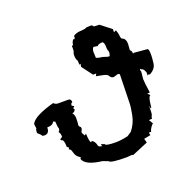

<svg xmlns="http://www.w3.org/2000/svg" viewBox="-86 -368 617 611"><g transform="rotate(-20 222.0 -63.0)"><path d="M304.2 -168Q304.2 -171.9 306.6 -175.8Q306.6 -186.5 304.7 -186.5Q303.2 -189.5 303 -201.7Q302.7 -213.9 296.9 -217.3Q281.7 -216.3 279.3 -210.9L265.6 -212.9L263.2 -210.9Q259.8 -204.1 259.8 -198.7Q259.8 -190.9 260.7 -177.7Q270.5 -173.8 275.9 -173.8Q281.2 -173.8 291 -169.9Q297.4 -167.5 301.8 -167.5ZM76.7 57.1Q76.7 31.7 68.4 31.7L64.9 27.8L73.7 21.5Q73.7 8.8 67.9 3.4Q73.2 1.5 73.2 -7.8Q70.8 -10.3 69.8 -31.2L63 -33.7Q59.1 -22.5 39.6 -22.5Q39.6 -1.5 22.9 -1.5L16.1 -2.4Q13.7 -7.8 2.9 -16.6Q2.9 -30.3 5.9 -31.2L3.9 -46.9Q14.2 -69.8 83.5 -88.9Q89.4 -82.5 98.6 -82.5H132.3Q142.1 -82.5 142.1 -70.3Q136.2 -70.3 136.2 -61L143.6 -56.6L138.2 -51.8L141.1 -46.4Q137.2 -37.6 129.9 -37.6Q136.2 -29.8 136.2 -19Q136.2 -2.4 134.8 3.9Q134.8 9.8 140.6 13.2L141.1 19.5L136.7 28.8Q136.7 33.2 143.1 42.5L148.4 38.1Q149.9 69.3 154.8 69.3L158.2 66.4Q168 72.3 170.9 86.4Q170.9 91.3 183.1 93.3L181.6 85.9L192.9 89.8Q193.8 96.7 229.5 96.7Q245.6 96.7 270 91.3L284.2 82Q302.2 59.6 307.1 32.7Q312 5.9 312 -1L314.5 -102.5L309.6 -105.5L293 -100.6Q284.2 -101.6 281.2 -108.2Q278.3 -114.7 265.1 -117.7L240.7 -122.6L244.6 -130.4H233.9L206.5 -167L208.5 -176.8L204.1 -174.8L203.1 -189.5Q198.2 -194.3 198.2 -210.4L199.7 -218.3Q202.1 -218.3 202.1 -232.4L201.7 -238.8L206.5 -241.2Q206.5 -249 212.9 -257.8L216.8 -256.8L219.7 -262.2L218.8 -266.6Q226.6 -272.9 239.7 -274.4Q262.2 -275.4 264.6 -278.8L280.3 -279.8Q287.1 -278.8 288.1 -273.9Q297.9 -272.9 307.1 -272.9L342.8 -245.1V-234.4L350.6 -238.3Q355.5 -224.1 355.5 -217.3Q356.9 -206.1 361.3 -206.1Q372.1 -201.7 372.1 -184.6L370.6 -163.1L374.5 -159.7L377 -149.9L379.9 -151.4L424.3 -147.5Q429.2 -147.5 429.2 -126Q429.2 -117.2 427 -98.6Q424.8 -80.1 404.3 -69.3L399.9 -70.8L396 -68.4L396.5 -78.1Q391.6 -93.3 384.8 -93.3L381.3 -96.7L379.4 -93.3Q381.3 -87.9 381.3 -86.9L378.9 -62.5Q378.9 -50.3 384.3 -15.6L375 -14.2L383.3 -6.8Q376 -5.4 373 24.4Q373 33.2 369.6 33.2L367.7 22.5Q367.7 52.2 365 55.7Q362.3 59.1 362.3 65.4L351.6 66.4L359.9 80.1Q348.1 91.3 345.2 104L339.8 103L337.9 105L339.4 112.8L316.9 117.2L320.8 130.9L266.1 153.8L263.2 151.9L244.1 153.3Q189.9 153.3 186 145L167 138.2Q112.3 131.8 104.5 107.9L107.4 103Q93.3 95.7 89.8 81.3Q86.4 66.9 80.1 66.9L82.5 61Z"/></g></svg>

Font: Truetypewriter PolyglOTT
Style: Regular
Weight: 400
Designer: Sergey Beatoff a.k.a. Sam_T
Version: Version 3.76